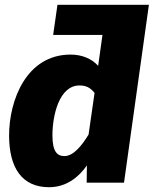

<svg xmlns="http://www.w3.org/2000/svg" viewBox="-20 -763 642 802"><path d="M602 -743H220L202 -617H408L390 -488C364 -517 324 -535 275 -535C90 -535 18 -344 18 -197C18 -63 71 19 185 19C259 19 310 -25 343 -72L342 0H498ZM350 -201C322 -155 287 -111 249 -111C221 -111 199 -127 199 -197C199 -281 227 -406 312 -406C340 -406 357 -397 375 -375Z"/></svg>

Font: Fira Sans ExtraBold
Style: Italic
Weight: 800
Italic angle: -8°
Designer: bBox Type GmbH & Carrois Corporate GbR & Edenspiekermann AG
Foundry: bBox Type GmbH & Carrois Corporate GbR & Edenspiekermann AG
Version: Version 4.301;PS 004.301;hotconv 1.0.88;makeotf.lib2.5.64775